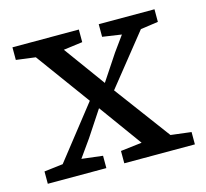

<svg xmlns="http://www.w3.org/2000/svg" viewBox="-78 -574 711 662"><g transform="rotate(-15 277.5 -243.0)"><path d="M327 -441V-486H526V-441L463 -432L319 -252L467 -53L540 -44V0H288V-44L364 -53L253 -206L193 -115L149 -53L224 -44V0H15V-44L82 -52L229 -239L88 -432L19 -441V-486H256V-441L188 -432L295 -285L356 -377L395 -431Z"/></g></svg>

Font: Source Serif 4 SmText
Style: Regular
Weight: 400
Designer: Frank Grießhammer
Foundry: Adobe
Version: Version 4.005;hotconv 1.1.0;makeotfexe 2.6.0